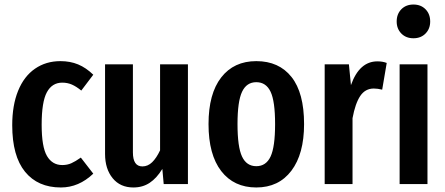

<svg xmlns="http://www.w3.org/2000/svg" viewBox="-20 -813 1965 848"><path d="M392 -483 339 -413Q317 -431 297.5 -439.5Q278 -448 255 -448Q210 -448 187 -405.5Q164 -363 164 -262Q164 -164 187.5 -124Q211 -84 255 -84Q277 -84 295 -92Q313 -100 337 -117L392 -46Q328 15 249 15Q147 15 90.5 -54.5Q34 -124 34 -260Q34 -348 60 -412Q86 -476 134.5 -509.5Q183 -543 247 -543Q290 -543 325 -528.5Q360 -514 392 -483Z M810 0H703L697 -67Q672 -26 641 -5.5Q610 15 569 15Q511 15 477.5 -26Q444 -67 444 -133V-529H567V-140Q567 -78 609 -78Q633 -78 652 -96.5Q671 -115 687 -149V-529H810Z M1323 -265Q1323 -133 1267 -59Q1211 15 1112 15Q1013 15 957 -57.5Q901 -130 901 -265Q901 -399 957 -471Q1013 -543 1112 -543Q1212 -543 1267.5 -473Q1323 -403 1323 -265ZM1029 -265Q1029 -164 1049 -121.5Q1069 -79 1112 -79Q1155 -79 1175 -121.5Q1195 -164 1195 -265Q1195 -366 1175 -408Q1155 -450 1112 -450Q1069 -450 1049 -407.5Q1029 -365 1029 -265Z M1688 -535 1668 -417Q1648 -422 1631 -422Q1593 -422 1571 -389Q1549 -356 1537 -291V0H1414V-529H1521L1530 -437Q1567 -542 1647 -542Q1670 -542 1688 -535Z M1880 -718Q1880 -686 1859.5 -665Q1839 -644 1806 -644Q1773 -644 1752.5 -665Q1732 -686 1732 -718Q1732 -751 1752.5 -772Q1773 -793 1806 -793Q1839 -793 1859.5 -772Q1880 -751 1880 -718ZM1868 0H1745V-529H1868Z"/></svg>

Font: Fira Sans Compressed Medium
Style: Regular
Weight: 500
Width: 1
Designer: bBox Type GmbH & Carrois Corporate GbR & Edenspiekermann AG
Foundry: bBox Type GmbH & Carrois Corporate GbR & Edenspiekermann AG
Version: Version 4.301